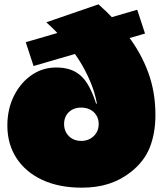

<svg xmlns="http://www.w3.org/2000/svg" viewBox="-20 -857 752 887"><path d="M251 -545Q297.5 -543 329.5 -524.5Q361.5 -506 384 -469.8Q406.5 -433.5 424 -378L447 -381L698 -326Q698 -242 672.2 -176.5Q646.5 -111 584 -62Q537.5 -25.5 482.2 -7.8Q427 10 358 10Q252.5 10 175.2 -26Q98 -62 56 -126.8Q14 -191.5 14 -277Q14 -353.5 45 -415.2Q76 -477 129.5 -512.5Q183 -548 251 -545ZM355 -360Q331.5 -360 313.8 -350.5Q296 -341 286 -323.8Q276 -306.5 276 -284Q276 -261.5 286 -244Q296 -226.5 313.8 -216.2Q331.5 -206 355 -206Q378.5 -206 396.8 -216.2Q415 -226.5 425.5 -244Q436 -261.5 436 -284Q436 -306.5 425.5 -323.8Q415 -341 396.8 -350.5Q378.5 -360 355 -360ZM435 -837Q513 -768 572.2 -690.2Q631.5 -612.5 664.8 -522.2Q698 -432 698 -326L436 -284Q436 -385 400.5 -472Q365 -559 309.5 -630Q254 -701 194 -754ZM135 -552 99 -662 614 -812 650 -702Z"/></svg>

Font: Hepta Slab Black
Style: Regular
Weight: 900
Designer: Michael LaGattuta
Foundry: Michael LaGattuta
Version: Version 1.102